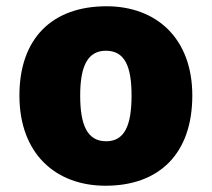

<svg xmlns="http://www.w3.org/2000/svg" viewBox="-20 -583 677 613"><path d="M594 -278C594 -461 479 -563 320 -563C147 -563 42 -461 42 -278C42 -93 157 10 317 10C489 10 594 -93 594 -278ZM236 -278C236 -372 260 -421 318 -421C378 -421 400 -372 400 -278C400 -183 378 -132 319 -132C259 -132 236 -183 236 -278Z"/></svg>

Font: Noto Sans Thai Looped Black
Style: Regular
Weight: 900
Designer: Sasikarn Vongin, Ben Mitchell
Foundry: The Fontpad Ltd
Version: Version 1.001